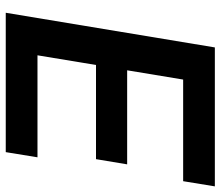

<svg xmlns="http://www.w3.org/2000/svg" viewBox="-70 -698 768 668"><g transform="rotate(90 314.0 -364.0)"><path d="M24.4 0 145 -727.5H628.4L610.4 -617.2H256.8L224.6 -422.4H551.8L533.7 -314H206.1L172.4 -110.4H527.3L509.3 0Z"/></g></svg>

Font: Inter 20pt SemiBold
Style: Italic
Weight: 600
Italic angle: -9.3988°
Version: Version 4.001;git-66647c0bb